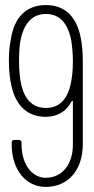

<svg xmlns="http://www.w3.org/2000/svg" viewBox="-20 -728 370 756"><path d="M298 -579C281 -665 234 -708 161 -708C84 -708 35 -661 22 -569C17 -545 15 -518 15 -489C15 -449 19 -414 26 -386C44 -310 90 -268 160 -268C204 -268 241 -288 262 -329C264 -332 267 -332 267 -328V-158C267 -80 224 -28 160 -28C107 -28 65 -80 65 -158V-167C65 -173 61 -177 55 -177H36C30 -177 26 -173 26 -167V-160C26 -58 83 8 160 8C248 8 306 -58 306 -160V-490C306 -523 303 -554 298 -579ZM161 -303C112 -303 80 -332 65 -389C58 -417 55 -450 55 -487C55 -516 56 -542 60 -565C73 -636 107 -673 161 -673C213 -673 246 -639 260 -572C264 -547 267 -519 267 -487C267 -453 264 -422 258 -395C244 -334 211 -303 161 -303Z"/></svg>

Font: Barlow Condensed ExtraLight
Style: Regular
Weight: 275
Width: 3
Designer: Jeremy Tribby
Foundry: Tribby Type
Version: Version 1.422;hotconv 1.0.109;makeotfexe 2.5.65596